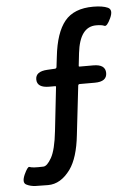

<svg xmlns="http://www.w3.org/2000/svg" viewBox="-58 -795 686 949"><g transform="rotate(-5 285.0 -320.5)"><path d="M142 109Q111 109 80 108Q54 107 34 96.5Q14 86 31 47Q49 8 57.5 11.5Q66 15 81.5 16Q97 17 126 16Q145 16 167 -23Q189 -62 199 -154L223 -370Q224 -375 219 -375H190Q130 -375 129 -415Q128 -456 188 -459L225 -461Q233 -461 234 -469L240 -519Q253 -638 299 -694Q345 -750 440 -750Q487 -750 512.5 -738.5Q538 -727 519 -686Q500 -645 487.5 -651Q475 -657 447 -657Q366 -657 351 -528L344 -466Q343 -461 348 -461H416Q476 -461 476 -418Q476 -375 416 -375H341Q334 -375 333 -368L305 -125Q293 -13 253 43Q205 109 142 109Z"/></g></svg>

Font: Resource Han Rounded KR Medium
Style: Regular
Weight: 500
Designer: Cyano Hao (round all glyphs); Ryoko NISHIZUKA 西塚涼子 (kana, bopomofo & ideographs); Paul D. Hunt (Latin, Greek & Cyrillic)
Foundry: Cyano Hao
Version: 0.990